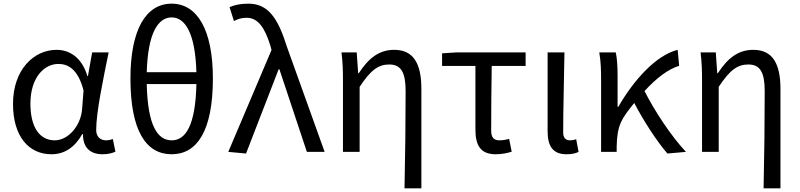

<svg xmlns="http://www.w3.org/2000/svg" viewBox="-20 -829 4364 1048"><path d="M261 13C331 13 388 -24 429 -97H433C432 -21 475 13 540 13C572 13 594 6 610 -1L596 -70C585 -66 571 -63 559 -63C529 -63 505 -82 505 -119C505 -218 544 -400 573 -543H483L460 -414H457C426 -518 357 -557 289 -557C164 -557 51 -448 51 -262C51 -84 137 13 261 13ZM279 -63C195 -63 146 -136 146 -263C146 -406 221 -480 299 -480C350 -480 406 -453 436 -335L428 -232C420 -140 351 -63 279 -63Z M917 13C1056 13 1142 -115 1142 -401C1142 -667 1056 -809 917 -809C777 -809 692 -668 692 -401C692 -115 777 13 917 13ZM917 -734C991 -734 1046 -647 1052 -435H781C787 -647 842 -734 917 -734ZM917 -63C841 -63 786 -141 781 -370H1052C1047 -141 992 -63 917 -63Z M1323 9 1501 -451H1505L1655 0H1752L1546 -574C1497 -730 1444 -809 1336 -809C1288 -809 1259 -801 1233 -790L1257 -714C1276 -724 1296 -732 1326 -732C1388 -732 1425 -679 1456 -579L1462 -556L1226 0Z M2188 199H2280V-344C2280 -483 2236 -557 2132 -557C2052 -557 1994 -515 1938 -429H1935L1927 -543H1844C1851 -486 1852 -438 1852 -394V0H1943V-355C2004 -447 2045 -477 2105 -477C2169 -477 2194 -434 2194 -332C2194 -175 2192 22 2188 199Z M2686 13C2720 13 2751 6 2773 -1L2759 -71C2741 -66 2724 -63 2706 -63C2676 -63 2661 -78 2661 -116C2661 -226 2662 -346 2664 -469H2849V-543H2471L2393 -538V-469H2575V-122C2575 -34 2604 13 2686 13Z M3072 13C3103 13 3122 8 3138 0L3125 -69C3113 -65 3102 -63 3092 -63C3069 -63 3054 -75 3054 -106C3054 -237 3059 -396 3061 -543H2969V-113C2969 -32 2997 13 3072 13Z M3261 0H3346V-28C3348 -146 3373 -182 3442 -267C3494 -167 3565 -58 3623 9L3724 0C3641 -89 3552 -225 3498 -332C3565 -405 3627 -451 3687 -470L3679 -557C3562 -528 3441 -395 3355 -246H3351V-416C3351 -464 3348 -514 3341 -543H3251C3260 -495 3261 -438 3261 -394Z M4148 199H4240V-344C4240 -483 4196 -557 4092 -557C4012 -557 3954 -515 3898 -429H3895L3887 -543H3804C3811 -486 3812 -438 3812 -394V0H3903V-355C3964 -447 4005 -477 4065 -477C4129 -477 4154 -434 4154 -332C4154 -175 4152 22 4148 199Z"/></svg>

Font: DAIFUKU Sans JP
Style: Regular
Weight: 400
Designer: Original font ‘Source Han Sans JP’ : Ryoko NISHIZUKA  (kana, bopomofo & ideographs); Paul D. Hunt (Latin, Greek & Cyrill
Foundry: Daifuku
Version: Version 1.001